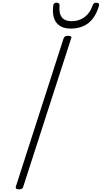

<svg xmlns="http://www.w3.org/2000/svg" viewBox="-20 -1397 759 1431"><path d="M122 14Q107 14 101 9Q95 4 98 -6L454 -1111Q458 -1121 465 -1125.5Q472 -1130 487 -1130Q503 -1130 509 -1125.5Q515 -1121 510 -1110L153 -5Q151 4 144 9Q137 14 122 14ZM508 -1184Q435 -1184 400.5 -1228Q366 -1272 377 -1357Q379 -1367 385 -1372Q391 -1377 402 -1377Q413 -1377 418.5 -1371.5Q424 -1366 424 -1357Q418 -1297 441 -1268Q464 -1239 513 -1239Q570 -1239 611 -1270Q652 -1301 670 -1356Q674 -1367 680 -1372Q686 -1377 698 -1377Q709 -1377 715 -1371Q721 -1365 718 -1355Q701 -1296 671.5 -1258Q642 -1220 600.5 -1202Q559 -1184 508 -1184Z"/></svg>

Font: Playwrite CU ExtraLight
Style: Regular
Weight: 250
Designer: Veronika Burian, José Scaglione
Foundry: TypeTogether
Version: Version 1.002